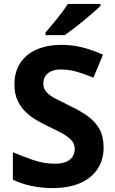

<svg xmlns="http://www.w3.org/2000/svg" viewBox="-20 -1020 591 984"><path d="M511 -264Q511 -201 480 -154Q449 -107 390.5 -81.5Q332 -56 248 -56Q211 -56 175.5 -61Q140 -66 107.5 -75.5Q75 -85 46 -99V-240Q97 -218 151.5 -199.5Q206 -181 260 -181Q297 -181 319.5 -191Q342 -201 352.5 -218Q363 -235 363 -257Q363 -284 344.5 -303Q326 -322 295 -338.5Q264 -355 224 -374Q199 -386 170 -402.5Q141 -419 114.5 -443.5Q88 -468 71 -503Q54 -538 54 -587Q54 -651 83.5 -696.5Q113 -742 167.5 -766Q222 -790 296 -790Q352 -790 402.5 -777Q453 -764 508 -740L459 -622Q410 -642 371 -653Q332 -664 291 -664Q263 -664 243 -655Q223 -646 212.5 -630Q202 -614 202 -592Q202 -567 217 -549.5Q232 -532 262 -516Q292 -500 337 -478Q392 -452 430.5 -424Q469 -396 490 -358Q511 -320 511 -264ZM495 -990Q481 -976 458 -956Q435 -936 408.5 -914Q382 -892 356.5 -872.5Q331 -853 312 -840H213V-853Q229 -872 250.5 -897.5Q272 -923 293 -950.5Q314 -978 328 -1000H495Z"/></svg>

Font: Noto Sans Malayalam UI
Style: Regular
Weight: 400
Designer: Jelle Bosma - Monotype Design Team
Foundry: Monotype Imaging Inc.
Version: Version 2.104